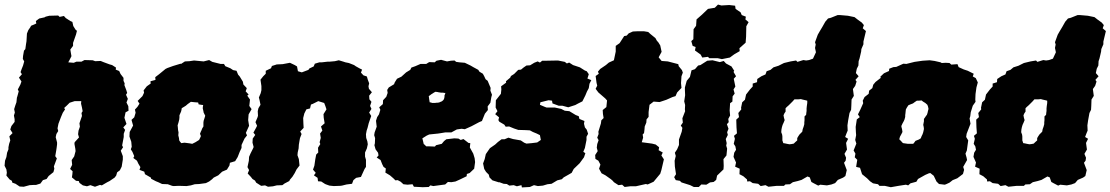

<svg xmlns="http://www.w3.org/2000/svg" viewBox="-38 -791 4864 841"><path d="M-10 -22 -8 -35 -10 -49 -18 -65 -16 -87 -10 -103 -7 -122 -1 -137V-146L2 -161L7 -176L3 -194L17 -208L7 -224L12 -239L26 -257V-269L23 -285L27 -298L24 -313L29 -329L34 -343L36 -363L38 -369L44 -391L40 -399L51 -420L56 -434L45 -451L58 -466L52 -475L57 -489L63 -504L68 -522L62 -533L63 -546L67 -569L73 -576L76 -598L78 -610L80 -644L86 -659L95 -672L98 -678L121 -688L119 -699L134 -710L157 -715L162 -718L178 -722L217 -723L223 -717L242 -721L250 -712L270 -699L279 -695L283 -677L293 -661L299 -656L295 -640L282 -603V-590L270 -574L273 -556L275 -545L268 -531L261 -518L272 -517L285 -516L297 -521H319L332 -528L368 -527L379 -523L403 -524L415 -519L442 -509L453 -506L470 -495L469 -486L484 -480L490 -467L503 -450V-437L508 -426L507 -418L515 -397L519 -384L514 -376L522 -358L516 -342L524 -326L525 -306L512 -299L507 -275L516 -248L502 -233L510 -222L504 -205V-191L497 -154L501 -146L491 -131L500 -107V-92L495 -61L487 -45L475 -36L471 -22L464 -13L442 2L432 7L408 21L400 19L378 27L358 20L343 25L325 21L310 10L307 2L295 1L277 -14L279 -28L280 -41L269 -51L278 -69L276 -90L287 -106L293 -129L292 -139L288 -161L289 -168L308 -189L304 -203L306 -219L312 -236L310 -251L321 -283L319 -296L324 -304L321 -320L317 -337L318 -348H289L267 -341L255 -329L243 -318L247 -312L237 -297L229 -278L218 -249L214 -229L217 -217L209 -204L206 -190L212 -167V-159L210 -143L208 -130L204 -107L211 -97L198 -62L200 -52L196 -37L175 -20L166 -7L150 -2L139 13L120 19H111L92 20L66 27L48 26L30 14L16 9L14 1L4 -5Z M723 24 716 23 697 16 672 15 655 7 645 3 624 -8 623 -13 597 -28 594 -39 573 -47 577 -59 568 -74 562 -87 546 -99 550 -107 542 -126 535 -137 539 -148 537 -170 529 -193 530 -213 545 -241 538 -266 550 -277 556 -297 553 -311 564 -323 573 -337 565 -349 586 -370 593 -385 591 -395 605 -413 622 -425 621 -435 643 -441 642 -453 659 -466 687 -489 695 -493 720 -502 753 -512 755 -511 772 -522 792 -523 812 -526 854 -522 878 -528 892 -520 928 -511H943L949 -501L971 -492L983 -484L998 -481L1005 -464L1012 -456L1026 -433L1028 -421L1043 -405L1038 -391L1051 -377L1045 -372L1057 -355L1054 -327L1064 -313L1051 -290L1049 -265L1053 -240L1039 -209L1044 -198L1033 -184L1020 -156V-143L1012 -126L1003 -103L992 -85L969 -78L967 -66L956 -48L935 -39L918 -23L898 -13L891 -6L878 4L864 11L835 15L815 16L798 21L779 24L745 23ZM804 -161 818 -168 834 -178 839 -188 842 -195 838 -205 842 -215 844 -219 848 -229 853 -237V-254L854 -262L857 -271L861 -284L854 -298L853 -304L850 -317L851 -326L852 -331L843 -332L832 -334L830 -342L817 -343L807 -344L798 -345L784 -335L776 -328L768 -323L758 -317L757 -310L755 -302L751 -293L748 -286V-276L747 -267L744 -255L740 -242L741 -233L742 -221L744 -211L743 -198L746 -186L747 -176L751 -170L756 -164L770 -166L778 -165L793 -163Z M1175 -509H1179L1200 -510L1232 -516L1253 -506L1263 -500L1267 -479L1284 -474L1313 -485L1317 -491L1336 -500L1341 -512L1361 -518H1372L1398 -521H1407L1429 -523L1446 -527L1466 -521L1475 -518L1490 -515L1513 -506L1520 -501L1536 -492L1548 -486L1543 -473L1554 -461L1569 -456L1573 -442L1579 -426L1576 -413L1578 -402L1591 -387L1579 -372L1580 -356L1589 -345L1583 -327L1589 -314L1579 -298L1588 -283L1577 -251L1572 -231L1568 -219L1565 -203L1566 -187L1571 -172L1573 -159L1569 -141L1561 -123V-105L1565 -91V-60L1559 -51L1553 -38L1543 -16L1522 -12L1510 -2L1504 14L1480 17L1460 22L1452 23L1424 24L1405 22L1391 17L1386 15L1369 4L1355 3L1353 -12L1337 -23L1345 -34L1333 -48L1339 -65L1343 -93L1347 -114L1356 -123L1355 -144L1365 -160L1362 -168L1367 -187L1364 -206L1374 -219L1368 -237L1384 -251L1380 -275L1379 -291L1392 -312L1387 -327L1382 -340L1356 -348L1332 -336L1324 -333L1320 -316L1304 -312L1295 -294L1290 -274L1291 -248L1292 -231L1277 -215L1283 -204L1276 -186L1274 -175L1271 -157L1270 -141L1266 -123L1265 -111L1271 -94L1274 -66L1261 -49L1253 -33L1243 -17L1232 -4L1229 2L1208 13L1199 20L1174 21L1158 25L1136 27L1123 21L1106 23L1084 9L1079 0L1068 -7L1061 -16L1047 -31L1053 -46L1046 -59L1052 -87L1053 -104L1059 -118L1070 -140L1073 -147L1068 -166L1069 -184L1080 -200L1072 -210L1083 -230L1088 -240L1081 -256L1090 -277L1092 -284L1091 -304L1094 -317L1103 -332L1099 -352L1096 -364L1104 -383L1107 -396V-414L1103 -442L1115 -457L1126 -468V-481L1149 -492L1153 -502Z M1813 29 1796 28 1775 27 1769 16 1747 18 1729 16 1717 5 1704 -2 1694 -1 1685 -10 1670 -23 1650 -35 1652 -53 1642 -60 1636 -72 1629 -90 1612 -101 1620 -110 1618 -122 1607 -137 1602 -155 1604 -163 1605 -186 1601 -199 1603 -211 1612 -236 1609 -262 1614 -278 1622 -290 1628 -310 1623 -321 1639 -335 1640 -352 1654 -367 1660 -384 1658 -397 1665 -408 1688 -422 1691 -430 1701 -446 1720 -455 1741 -474 1759 -485 1764 -495 1781 -501 1804 -511H1829L1842 -519L1866 -518L1874 -525L1894 -529L1920 -522L1937 -525L1953 -526L1960 -520L1974 -518L1998 -516L2023 -504L2035 -497L2057 -485L2062 -477L2077 -468L2083 -457L2089 -444L2098 -437L2111 -406L2110 -394L2117 -376L2114 -365L2110 -341L2098 -325L2099 -309L2086 -293L2073 -261L2061 -256L2027 -238L1998 -225L1984 -227L1963 -224L1939 -211H1912L1894 -208L1881 -206L1842 -202L1831 -197L1812 -185L1815 -173L1818 -160L1821 -158L1829 -150H1841L1867 -149L1872 -155L1897 -161L1907 -173L1917 -181L1952 -185L1970 -184L1980 -178L1992 -182L2014 -165L2022 -164L2020 -145L2035 -118L2041 -98L2043 -81L2039 -52L2019 -33L2007 -29L2006 -19L1977 -5L1957 4L1939 7L1924 6L1912 17L1882 21L1860 24L1847 21L1840 28ZM1855 -340H1867L1873 -341H1877L1885 -342L1892 -345L1897 -347L1901 -350L1905 -354L1908 -361L1909 -368V-373L1911 -378L1913 -384H1908L1903 -385H1895L1888 -386L1882 -387L1878 -388L1869 -389L1862 -385L1856 -381L1851 -378L1846 -374L1840 -370L1841 -364L1842 -356L1843 -350L1844 -343L1850 -342Z M2119 -1 2106 -14 2103 -26 2091 -38 2083 -51 2078 -75 2085 -94 2090 -116 2108 -142 2131 -158 2143 -169 2159 -181H2172L2189 -188L2209 -182L2243 -176L2258 -166L2268 -162L2291 -164L2315 -167L2331 -178L2327 -199L2313 -206L2296 -213L2283 -220L2265 -221L2232 -222L2214 -228L2192 -237L2177 -236L2171 -245L2149 -258L2145 -265L2148 -277L2131 -291L2141 -304L2133 -320L2134 -352L2156 -380L2158 -399L2157 -413L2179 -429L2178 -435L2197 -451L2200 -458L2214 -467L2232 -485L2244 -486L2255 -495L2268 -504L2284 -505L2302 -516L2317 -522L2327 -517L2337 -525H2353L2406 -526L2436 -520L2445 -513L2455 -517L2472 -506L2502 -496L2524 -482L2532 -479L2541 -466L2535 -447L2552 -440L2544 -424L2541 -405L2533 -390L2526 -373L2513 -347L2493 -337L2482 -331L2451 -321L2425 -328H2409L2382 -338L2380 -350L2365 -352L2329 -343L2327 -332L2348 -323L2356 -320H2392L2420 -314L2436 -306L2456 -304L2484 -287L2497 -282L2500 -270L2522 -261L2520 -249L2524 -233L2532 -223L2538 -205L2531 -192V-178L2524 -143L2517 -126L2526 -120L2520 -102L2501 -76L2475 -51L2466 -34L2454 -27L2431 -14L2423 -6L2403 -1L2378 14L2360 16L2340 22L2318 24L2301 20L2283 28L2248 30L2246 20L2226 25L2212 20L2193 22L2182 15L2168 14L2149 7L2148 8Z M2698 28 2687 18 2671 20 2651 7 2646 1 2638 -6 2614 -23 2597 -32 2586 -52 2592 -70 2583 -87 2570 -95 2569 -112 2580 -129 2576 -144 2578 -160 2584 -177 2578 -188 2584 -204 2583 -214 2594 -250 2596 -264 2606 -274 2603 -292 2602 -309 2618 -322 2621 -351 2613 -360 2583 -386 2571 -402 2578 -416 2575 -428 2571 -458 2585 -468 2581 -477 2591 -489 2616 -506 2629 -517 2651 -527 2659 -565V-590L2676 -602L2696 -633L2707 -635L2716 -645L2734 -653L2753 -654H2783L2801 -651L2811 -642L2833 -624L2839 -613L2846 -605L2854 -592L2860 -564L2847 -540L2860 -524L2887 -522L2914 -515L2933 -510L2935 -501L2949 -484L2953 -473L2947 -457L2945 -427L2947 -406L2928 -386L2921 -370L2908 -366L2881 -354L2851 -344L2825 -346L2807 -332L2803 -300V-279L2794 -268L2793 -254L2786 -237L2785 -224L2783 -208L2777 -202L2779 -188L2773 -168L2818 -162L2834 -158L2849 -146L2847 -133L2865 -123L2859 -110L2870 -93L2859 -46L2854 -30L2825 5L2799 17L2791 15L2747 25H2722Z M3069 -536 3063 -542 3038 -539 3031 -552 3006 -570 3009 -585 2996 -590 2990 -611 2999 -619 3000 -663 3011 -678 3013 -706 3037 -727 3063 -752 3093 -757 3107 -771 3122 -767 3156 -769 3182 -766 3184 -752 3206 -737 3211 -725 3229 -718 3227 -706 3241 -694 3231 -676 3230 -630 3228 -604 3201 -580 3202 -567 3178 -553 3159 -539 3124 -532 3106 -536ZM3023 28H3001L2985 20L2947 8L2940 1L2922 -2L2915 -15L2923 -28L2918 -62L2917 -87L2922 -108L2918 -122L2928 -137L2936 -156V-180L2948 -214L2951 -231L2944 -241L2953 -254L2951 -273L2963 -304L2962 -312L2963 -331L2959 -347L2963 -374L2962 -397V-408L2970 -437L2984 -454L2991 -483L3006 -488L3020 -504L3030 -506L3060 -525L3083 -527L3115 -519L3132 -524L3142 -513L3166 -500L3178 -481L3175 -476L3186 -457L3176 -446L3183 -412L3175 -399L3180 -381L3171 -369L3170 -346L3160 -339L3158 -307L3160 -285L3152 -270L3154 -256L3146 -247L3153 -227L3147 -212L3150 -200L3141 -182L3145 -164L3143 -153L3147 -140L3144 -110L3131 -94L3132 -64L3131 -49L3103 -22L3099 -3L3088 6L3072 8L3056 18L3034 17Z M3315 20 3294 24 3283 14 3259 11 3247 3 3235 4 3234 -5 3218 -19 3201 -28 3202 -52 3182 -61 3186 -79 3175 -104 3178 -122 3186 -135 3183 -150 3176 -161 3181 -183 3177 -196 3190 -207 3188 -233 3187 -267 3199 -278 3196 -296 3209 -312 3208 -319 3213 -343 3225 -354 3230 -377 3247 -399 3259 -412V-425L3278 -431L3279 -445L3297 -457L3315 -465L3320 -479L3337 -485L3350 -496L3372 -503L3396 -515L3425 -522L3449 -526L3455 -520L3481 -528L3493 -526L3506 -528L3523 -534L3536 -562L3532 -581L3535 -596L3532 -606L3544 -639L3552 -653L3564 -673L3577 -696L3589 -710L3601 -713L3631 -725H3641L3676 -722L3705 -716L3719 -705L3737 -692L3746 -681L3741 -667L3755 -655L3750 -634L3744 -609V-597L3735 -576L3734 -565L3727 -535L3723 -523L3722 -504L3715 -490L3711 -471L3723 -457L3709 -441L3714 -434L3708 -415L3698 -401L3702 -371L3692 -355L3691 -327L3690 -310L3683 -296L3677 -263L3674 -242L3675 -219L3670 -207L3664 -191L3677 -183L3668 -165L3672 -136L3661 -117L3668 -100L3666 -87L3659 -78L3671 -46L3665 -20L3655 -13L3632 -3L3620 11L3604 17L3584 21L3555 18L3546 22L3525 11L3516 6L3509 -14L3499 -18L3473 -3L3456 2L3435 7L3422 16L3402 17L3396 23H3365L3328 27ZM3420 -159 3429 -160 3439 -162 3445 -168 3454 -176V-186L3458 -193L3464 -202L3476 -214L3478 -225L3482 -236L3485 -247V-255L3486 -265V-281L3493 -288L3494 -298L3495 -305V-316L3496 -326L3498 -340V-350L3490 -352L3477 -355L3470 -357L3460 -356H3442L3434 -347L3417 -330L3409 -323L3403 -317V-302L3398 -295L3394 -286L3396 -275L3399 -265L3395 -255L3390 -244L3387 -234L3385 -224L3384 -212L3388 -201L3389 -193V-176L3393 -164L3400 -163L3409 -161Z M3930 18 3898 23 3864 29 3837 23H3814L3808 16L3786 12L3773 3L3760 -10L3738 -28L3729 -56L3712 -60L3717 -91L3706 -102L3709 -118L3701 -132L3713 -162L3708 -178L3712 -199L3711 -212L3710 -235L3715 -268L3728 -278L3720 -290L3730 -310L3743 -339L3741 -350L3749 -366L3767 -380L3769 -394L3783 -405L3787 -420L3797 -432L3820 -450L3818 -455L3834 -470L3856 -480L3857 -490L3875 -497L3888 -498L3919 -512L3932 -511L3968 -520L4003 -525L4034 -527L4056 -524L4082 -518L4087 -515L4104 -516L4121 -515L4129 -508L4156 -510L4161 -497L4183 -487L4201 -481L4227 -468L4223 -456L4236 -449L4245 -430L4239 -408L4235 -379L4234 -355L4235 -345L4223 -328L4214 -299L4212 -282L4209 -272L4213 -249L4196 -205L4194 -191L4203 -176L4197 -132L4191 -118L4196 -100L4198 -90L4181 -60L4185 -47L4180 -29L4167 -19L4155 -10L4135 -2L4121 9L4106 16L4100 18L4075 15L4064 4L4052 -21L4037 -33L4031 -32L4015 -25L3983 -7L3976 5L3950 12L3940 21ZM3939 -161H3962L3967 -167L3972 -174L3987 -180L3995 -185L3999 -195L4003 -203L4006 -212L4009 -226L4008 -235L4006 -244L4009 -260V-270L4014 -277L4018 -283L4022 -288L4025 -297L4026 -302L4029 -314L4027 -324L4024 -332L4015 -340L4005 -346L3999 -351L3985 -350H3978L3969 -344L3961 -338L3948 -333L3941 -330L3935 -321L3930 -312L3929 -304L3928 -294L3927 -287V-279L3924 -268L3921 -261L3915 -250L3910 -239L3911 -233L3913 -226L3915 -213L3910 -203L3904 -192L3901 -181L3910 -172L3913 -168L3918 -164Z M4366 20 4345 24 4334 14 4310 11 4298 3 4286 4 4285 -5 4269 -19 4252 -28 4253 -52 4233 -61 4237 -79 4226 -104 4229 -122 4237 -135 4234 -150 4227 -161 4232 -183 4228 -196 4241 -207 4239 -233 4238 -267 4250 -278 4247 -296 4260 -312 4259 -319 4264 -343 4276 -354 4281 -377 4298 -399 4310 -412V-425L4329 -431L4330 -445L4348 -457L4366 -465L4371 -479L4388 -485L4401 -496L4423 -503L4447 -515L4476 -522L4500 -526L4506 -520L4532 -528L4544 -526L4557 -528L4574 -534L4587 -562L4583 -581L4586 -596L4583 -606L4595 -639L4603 -653L4615 -673L4628 -696L4640 -710L4652 -713L4682 -725H4692L4727 -722L4756 -716L4770 -705L4788 -692L4797 -681L4792 -667L4806 -655L4801 -634L4795 -609V-597L4786 -576L4785 -565L4778 -535L4774 -523L4773 -504L4766 -490L4762 -471L4774 -457L4760 -441L4765 -434L4759 -415L4749 -401L4753 -371L4743 -355L4742 -327L4741 -310L4734 -296L4728 -263L4725 -242L4726 -219L4721 -207L4715 -191L4728 -183L4719 -165L4723 -136L4712 -117L4719 -100L4717 -87L4710 -78L4722 -46L4716 -20L4706 -13L4683 -3L4671 11L4655 17L4635 21L4606 18L4597 22L4576 11L4567 6L4560 -14L4550 -18L4524 -3L4507 2L4486 7L4473 16L4453 17L4447 23H4416L4379 27ZM4471 -159 4480 -160 4490 -162 4496 -168 4505 -176V-186L4509 -193L4515 -202L4527 -214L4529 -225L4533 -236L4536 -247V-255L4537 -265V-281L4544 -288L4545 -298L4546 -305V-316L4547 -326L4549 -340V-350L4541 -352L4528 -355L4521 -357L4511 -356H4493L4485 -347L4468 -330L4460 -323L4454 -317V-302L4449 -295L4445 -286L4447 -275L4450 -265L4446 -255L4441 -244L4438 -234L4436 -224L4435 -212L4439 -201L4440 -193V-176L4444 -164L4451 -163L4460 -161Z"/></svg>

Font: Winky Rough Black
Style: Italic
Weight: 900
Italic angle: -8.97852°
Designer: Simon Atzbach
Foundry: typofactur
Version: Version 1.206; ttfautohint (v1.8.4.7-5d5b)